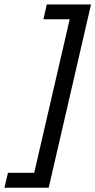

<svg xmlns="http://www.w3.org/2000/svg" viewBox="-72 -782 435 875"><path d="M-51.8 73.7 -35.6 5.4H84L245.6 -694.3H126L141.1 -761.7H342.8L149.9 73.7Z"/></svg>

Font: HK Grotesk SmBold Legacy Italic
Style: Regular
Weight: 600
Italic angle: -13°
Designer: Alfredo Marco Pradil
Foundry: Hanken Design Co.
Version: Version 2.022;PS 002.022;hotconv 1.0.88;makeotf.lib2.5.64775